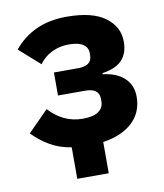

<svg xmlns="http://www.w3.org/2000/svg" viewBox="-78 -601 687 805"><g transform="rotate(-10 265.5 -198.5)"><path d="M186 140V6Q135 -2 95.5 -25Q56 -48 23 -82L110 -170Q139 -138 175 -121Q211 -104 253 -104Q298 -104 320 -119.5Q342 -135 342 -162V-173Q342 -196 327 -207Q312 -218 283 -218H167V-316H270Q299 -316 314 -327Q329 -338 329 -361V-371Q329 -394 309 -407.5Q289 -421 249 -421Q209 -421 175.5 -404.5Q142 -388 122 -359L34 -437Q73 -485 129 -511Q185 -537 260 -537Q369 -537 423.5 -496.5Q478 -456 478 -393Q478 -343 451 -314.5Q424 -286 367 -278V-273Q424 -267 457.5 -236.5Q491 -206 491 -156Q491 -90 446 -47.5Q401 -5 320 7V140Z"/></g></svg>

Font: IBM Plex Sans Var
Style: Regular
Weight: 400
Designer: Mike Abbink, Paul van der Laan, Pieter van Rosmalen
Foundry: Bold Monday
Version: Version 3.000